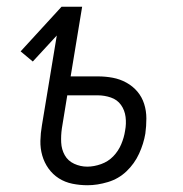

<svg xmlns="http://www.w3.org/2000/svg" viewBox="-20 -540 540 568"><path d="M239 8Q216 8 194 3.5Q172 -1 154 -12.5Q136 -24 123.5 -41.5Q111 -59 105 -80Q99 -101 99.5 -123.5Q100 -146 104 -169L148 -435L77 -358L41 -388L162 -520H223L189 -314H270Q292 -314 313.5 -310Q335 -306 354 -295.5Q373 -285 386.5 -269Q400 -253 406.5 -232.5Q413 -212 413 -189.5Q413 -167 410 -145Q405 -115 391.5 -85.5Q378 -56 354.5 -33.5Q331 -11 299.5 -1.5Q268 8 239 8ZM238 -47Q258 -47 279 -54.5Q300 -62 315 -77.5Q330 -93 338.5 -113Q347 -133 350 -153Q354 -174 351.5 -194Q349 -214 338 -229.5Q327 -245 308 -251.5Q289 -258 269 -258H179L163 -160Q160 -139 161 -118.5Q162 -98 171.5 -81Q181 -64 199.5 -55.5Q218 -47 238 -47Z"/></svg>

Font: Iosevka Light
Style: Italic
Weight: 300
Italic angle: -9°
Monospace: yes
Designer: Belleve Invis
Foundry: Belleve Invis
Version: Version 32.5.0; ttfautohint (v1.8.4)